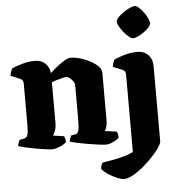

<svg xmlns="http://www.w3.org/2000/svg" viewBox="-62 -814 990 1071"><g transform="rotate(-5 433.5 -278.0)"><path d="M205 0Q194 0 168 -3.5Q142 -7 111.5 -12.5Q81 -18 55 -24Q29 -30 17 -34Q17 -42 20.5 -52Q24 -62 27 -68L51 -73Q67 -76 72.5 -90.5Q78 -105 78 -153V-379Q78 -400 61 -407L8 -429Q10 -443 14.5 -454.5Q19 -466 23 -470Q40 -478 77 -489Q114 -500 151 -500Q186 -500 208.5 -478.5Q231 -457 234 -424Q250 -439 271.5 -456.5Q293 -474 314.5 -487Q336 -500 352 -500Q375 -500 404 -491.5Q433 -483 459.5 -469Q486 -455 503 -437.5Q520 -420 520 -401V-133Q520 -112 515 -97Q510 -82 505 -76L572 -67Q574 -63 576.5 -54Q579 -45 579 -35Q572 -23 547.5 -11.5Q523 0 505 0Q494 0 466.5 -3.5Q439 -7 406 -12.5Q373 -18 345.5 -24Q318 -30 306 -34Q306 -42 309.5 -52Q313 -62 316 -68L336 -71Q352 -73 357.5 -89Q363 -105 363 -153V-346Q363 -357 354.5 -368Q346 -379 336 -387Q326 -395 320 -395Q310 -395 293.5 -391Q277 -387 260.5 -382Q244 -377 235 -373V-143Q235 -122 228.5 -103.5Q222 -85 215 -76L277 -67Q279 -63 281.5 -54Q284 -45 284 -35Q279 -27 264.5 -19Q250 -11 233.5 -5.5Q217 0 205 0ZM588 200Q575 200 550 189.5Q525 179 501.5 163.5Q478 148 467 134Q467 120 471 111Q475 102 479 98Q534 90 577.5 79.5Q621 69 651 54V-379Q651 -400 634 -407L581 -429Q583 -443 587.5 -454.5Q592 -466 596 -470Q613 -478 650 -489Q687 -500 724 -500Q762 -500 785 -476Q808 -452 808 -414V8Q808 20 792.5 43Q777 66 751.5 93Q726 120 696.5 144.5Q667 169 638.5 184.5Q610 200 588 200ZM707 -578Q698 -578 684.5 -589.5Q671 -601 657 -617.5Q643 -634 634 -651Q625 -668 625 -679Q625 -689 637.5 -702Q650 -715 668 -727.5Q686 -740 703.5 -748Q721 -756 732 -756Q742 -756 755 -744.5Q768 -733 780.5 -716Q793 -699 801 -681.5Q809 -664 809 -653Q809 -644 798 -631Q787 -618 770 -606Q753 -594 736 -586Q719 -578 707 -578Z"/></g></svg>

Font: Texturina 72pt Black
Style: Regular
Weight: 900
Designer: Guillermo Torres Carreño
Foundry: Omnibus-Type
Version: Version 1.002; ttfautohint (v1.8.3)